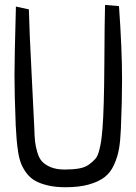

<svg xmlns="http://www.w3.org/2000/svg" viewBox="-20 -745 564 795"><path d="M415 -724.6 472.7 -719.7Q485.4 -540 485.4 -416Q485.4 -326.2 480.5 -210.9Q478.5 -162.1 472.7 -128.4Q466.8 -94.7 452.1 -62.5Q437.5 -30.3 412.6 -11.2Q387.7 7.8 347.7 19Q307.6 30.3 251 30.3Q210 30.3 178.7 22.9Q147.5 15.6 126.5 3.9Q105.5 -7.8 90.8 -26.9Q76.2 -45.9 67.9 -66.4Q59.6 -86.9 55.2 -115.2Q50.8 -143.6 48.8 -168.9Q46.9 -194.3 44.9 -228.5Q44.9 -231.4 44.9 -232.4Q40 -351.6 40 -434.6Q40 -504.9 45.9 -717.8L99.6 -706.1Q101.6 -616.2 110.4 -449.7Q119.1 -283.2 122.1 -212.9Q123 -179.7 125 -160.2Q127 -140.6 134.3 -115.2Q141.6 -89.8 154.3 -76.2Q167 -62.5 190.4 -52.7Q213.9 -43 248 -43Q282.2 -43 307.1 -47.4Q332 -51.8 348.1 -63.5Q364.3 -75.2 374.5 -86.9Q384.8 -98.6 390.6 -121.6Q396.5 -144.5 398.9 -161.6Q401.4 -178.7 404.3 -211.9Q411.1 -295.9 412.1 -483.4Q413.1 -670.9 415 -724.6Z"/></svg>

Font: Neucha
Style: Regular
Weight: 400
Designer: Jovanny Lemonad
Foundry: Jovanny Lemonad
Version: Version 001.001